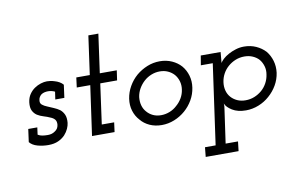

<svg xmlns="http://www.w3.org/2000/svg" viewBox="-86 -780 1835 1191"><g transform="rotate(-10 831.5 -184.5)"><path d="M54 -31Q71 -10 103.5 -1Q136 8 171 8Q208 8 234 -4Q260 -16 277 -34Q293 -52 301.5 -71Q310 -90 312 -107Q315 -139 306 -159Q297 -179 281 -192Q264 -204 243.5 -212.5Q223 -221 205 -229Q187 -236 174.5 -246Q162 -256 164 -273Q165 -286 170.5 -295Q176 -304 184 -310Q193 -316 204 -318.5Q215 -321 226 -321Q237 -321 248 -318.5Q259 -316 269 -311L262 -263H319L330 -344Q321 -355 307 -363Q293 -371 278 -375Q263 -380 250 -381.5Q237 -383 230 -383Q212 -383 191 -376.5Q170 -370 151 -357Q132 -344 118 -323.5Q104 -303 100 -274Q96 -240 106 -220.5Q116 -201 133 -190Q151 -179 173 -172.5Q195 -166 212 -158Q231 -151 240.5 -139Q250 -127 248 -106Q246 -92 240 -83Q234 -74 223 -67Q213 -60 202 -57Q191 -54 179 -54Q159 -54 144 -56.5Q129 -59 116 -67L122 -112H65Z M533 -619 499 -375H414L406 -313H491L447 0H589L597 -60H519L554 -313H660L669 -375H562L596 -619Z M714 -188Q708 -147 719 -111.5Q730 -76 754 -50Q776 -23 810 -7.5Q844 8 886 8Q927 8 965.5 -7.5Q1004 -23 1035 -50Q1065 -76 1085.5 -111.5Q1106 -147 1112 -188Q1118 -228 1107.5 -264Q1097 -300 1074 -327Q1051 -353 1016.5 -368.5Q982 -384 941 -384Q899 -384 861 -368.5Q823 -353 792 -327Q761 -300 740.5 -264Q720 -228 714 -188ZM777 -187Q781 -215 795 -239.5Q809 -264 830 -283Q850 -301 876 -311.5Q902 -322 930 -322Q958 -322 981 -311.5Q1004 -301 1020 -283Q1036 -264 1043 -239.5Q1050 -215 1046 -188Q1042 -159 1028 -135Q1014 -111 993 -93Q973 -74 946.5 -63.5Q920 -53 892 -53Q864 -53 841.5 -63.5Q819 -74 803 -93Q787 -111 780.5 -135Q774 -159 777 -187Z M1125 190 1119 250H1326L1333 190H1255L1285 -21Q1287 -32 1287.5 -40.5Q1288 -49 1287 -57Q1296 -33 1330 -12Q1364 9 1416 9Q1457 9 1496 -6.5Q1535 -22 1565 -49Q1596 -76 1616.5 -111.5Q1637 -147 1643 -188Q1648 -228 1637.5 -263.5Q1627 -299 1605 -326Q1581 -352 1546.5 -367.5Q1512 -383 1471 -383Q1444 -383 1418.5 -375Q1393 -367 1373 -356Q1351 -344 1336.5 -330.5Q1322 -317 1317 -307Q1319 -324 1320 -341.5Q1321 -359 1323 -375H1198L1188 -315H1263L1192 190ZM1579 -188Q1575 -160 1561.5 -135Q1548 -110 1527 -92Q1506 -74 1480 -63.5Q1454 -53 1424 -53Q1395 -53 1372 -63.5Q1349 -74 1333 -92Q1317 -110 1310.5 -135Q1304 -160 1308 -188Q1312 -216 1325.5 -240.5Q1339 -265 1360 -283Q1381 -301 1407 -311.5Q1433 -322 1463 -322Q1492 -322 1515.5 -311.5Q1539 -301 1554 -284Q1569 -266 1576.5 -241Q1584 -216 1579 -188Z"/></g></svg>

Font: Josefin Slab Thin SemiBold
Style: Italic
Weight: 600
Italic angle: -12°
Version: Version 2.000